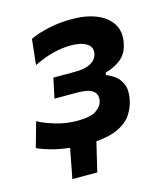

<svg xmlns="http://www.w3.org/2000/svg" viewBox="-109 -588 695 801"><g transform="rotate(-15 239.0 -187.0)"><path d="M105 135.5Q111 103.5 117.2 71.2Q123.5 39 129.5 7Q82 1.5 46.2 -9Q10.5 -19.5 -9 -29L21.5 -137Q49 -121.5 94.5 -107.8Q140 -94 189 -94Q246.5 -94 270.5 -111Q294.5 -128 299 -148.5Q312 -208 218.5 -208H119.5L138 -294H229.5Q275 -294 299.2 -307.5Q323.5 -321 329 -345Q335 -374 311 -389.5Q287 -405 242.5 -405Q208 -405 168.8 -395.8Q129.5 -386.5 81.5 -363.5L93.5 -473.5Q126.5 -489 174 -499.5Q221.5 -510 274.5 -510Q336.5 -510 381.5 -491.5Q426.5 -473 447.5 -438.5Q468.5 -404 458.5 -356Q450 -312.5 420.8 -290Q391.5 -267.5 354.5 -258L352 -247.5Q369.5 -241.5 389 -227.5Q408.5 -213.5 419.2 -187.5Q430 -161.5 421 -119.5Q414.5 -89 396.8 -61.5Q379 -34 342.2 -15.2Q305.5 3.5 242.5 9Q235 40.5 227.5 72.2Q220 104 212.5 135.5Z"/></g></svg>

Font: Commissioner SemiBold
Style: Italic
Weight: 600
Italic angle: -12°
Designer: Kostas Bartsokas
Foundry: Kostas Bartsokas
Version: Version 1.000; ttfautohint (v1.8.3)